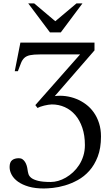

<svg xmlns="http://www.w3.org/2000/svg" viewBox="-20 -909 641 1112"><path d="M564.9 -118.7Q564.9 -50.8 546.1 -2Q527.3 46.9 497.3 80.3Q467.3 113.8 430.2 134Q393.1 154.3 356.2 165Q319.3 175.8 286.9 179.2Q254.4 182.6 233.9 182.6Q183.6 182.6 146.5 171.9Q109.4 161.1 84.7 143.6Q60.1 126 47.9 103.8Q35.6 81.5 35.6 58.6Q35.6 30.3 50 18.8Q64.5 7.3 89.4 7.3Q101.6 7.3 110.4 13.4Q119.1 19.5 125.2 29.3Q131.3 39.1 134.8 50.8Q138.2 62.5 139.6 74.2Q141.1 85.9 144.8 98.6Q148.4 111.3 161.6 121.6Q174.8 131.8 201.2 138.4Q227.5 145 274.4 145Q294.4 145 316.9 138.7Q339.4 132.3 361.3 119.6Q383.3 106.9 403.1 88.6Q422.9 70.3 438.2 46.6Q453.6 22.9 462.6 -6.1Q471.7 -35.2 471.7 -68.8Q471.7 -125 456.8 -168.9Q441.9 -212.9 416 -242.9Q390.1 -272.9 355.2 -288.6Q320.3 -304.2 280.3 -304.2Q271.5 -304.2 259.5 -302.2Q247.6 -300.3 235.6 -297.4Q223.6 -294.4 213.4 -290.8Q203.1 -287.1 197.3 -283.7L184.6 -300.3L443.8 -593.8H211.9Q174.8 -593.8 154.1 -589.4Q133.3 -585 121.1 -573.7Q108.9 -562.5 101.6 -543.7Q94.2 -524.9 83.5 -496.6H65.4L98.1 -662.1H527.3V-617.2L297.4 -352.5Q328.1 -356.4 360.1 -352.3Q392.1 -348.1 421.9 -336.2Q451.7 -324.2 477.8 -304.7Q503.9 -285.2 523.2 -257.8Q542.5 -230.5 553.7 -195.6Q564.9 -160.6 564.9 -118.7ZM332 -721.2H269.5L143.6 -889.2H178.2L300.3 -786.1L422.9 -889.2H457.5Z"/></svg>

Font: Doulos SIL
Style: Regular
Weight: 400
Designer: Walt Agee, Victor Gaultney, Peter Martin, Debbi Hosken
Foundry: SIL International
Version: Version 4.110; 2011; Maintenance release